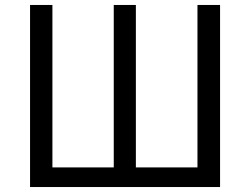

<svg xmlns="http://www.w3.org/2000/svg" viewBox="-20 -753 1006 773"><path d="M101 0H866V-733H775V-79H527V-733H438V-79H191V-733H101Z"/></svg>

Font: Noto Sans CJK JP
Style: Regular
Weight: 400
Designer: Ryoko NISHIZUKA 西塚涼子 (kana, bopomofo & ideographs); Paul D. Hunt (Latin, Greek & Cyrillic); Sandoll Communications 산돌커뮤니
Foundry: Adobe
Version: Version 2.004;hotconv 1.0.118;makeotfexe 2.5.65603